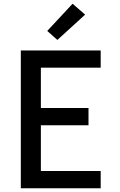

<svg xmlns="http://www.w3.org/2000/svg" viewBox="-20 -1004 640 1024"><path d="M91 0V-735H517V-643H198V-428H452V-336H198V-92H517V0ZM286 -791 232 -839 367 -984 434 -926Z"/></svg>

Font: Iosevka Aile Semibold
Style: Regular
Weight: 600
Designer: Belleve Invis
Foundry: Belleve Invis
Version: Version 31.1.0; ttfautohint (v1.8.4)